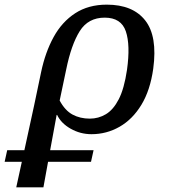

<svg xmlns="http://www.w3.org/2000/svg" viewBox="-133 -567 737 827"><path d="M-113 130 -102 80H-28L14 -113L44 -256Q62 -342 98 -407.5Q134 -473 191 -510Q248 -547 327 -547Q439 -547 492.5 -479Q546 -411 527 -271Q514 -178 476 -115.5Q438 -53 382 -21Q326 11 261 11Q213 11 171.5 -12.5Q130 -36 113 -72H111L83 80H270L259 130H74L54 240H-63L-39 130ZM254 -56Q291 -56 323 -75Q355 -94 378.5 -139.5Q402 -185 414 -266Q429 -373 409 -432Q389 -491 318 -491Q247 -491 210.5 -433Q174 -375 152 -267L124 -134Q147 -91 179.5 -73.5Q212 -56 254 -56Z"/></svg>

Font: Noto Serif Medium
Style: Italic
Weight: 500
Italic angle: -12°
Designer: Monotype Design Team
Foundry: Monotype Imaging Inc.
Version: Version 2.014; ttfautohint (v1.8.4.7-5d5b)